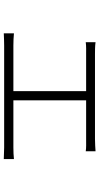

<svg xmlns="http://www.w3.org/2000/svg" viewBox="231 -774 537 1040"><g transform="rotate(90 500.0 -253.5)"><path d="M523 -57V-451H733C756 -451 780 -452 799 -449V-502C780 -501 758 -499 733 -499H271C258 -499 229 -499 208 -502V-449C229 -452 259 -451 271 -451H473V-57H226C204 -57 182 -58 160 -60V-5C183 -6 206 -7 226 -7H779C794 -7 821 -6 841 -5V-60C822 -58 802 -57 779 -57Z"/></g></svg>

Font: Spoqa Han Sans Neo Light
Style: Regular
Weight: 300
Designer: [Spoqa Han Sans Neo] Dong-huui Kim  Younghwa Kang  Yujin Lee  [Noto Sans] Ryoko NISHIZUKA  (kana & ideographs); Paul D. 
Foundry: Spoqa (http://www.spoqa-han-sans.com)
Version: Version 1.000